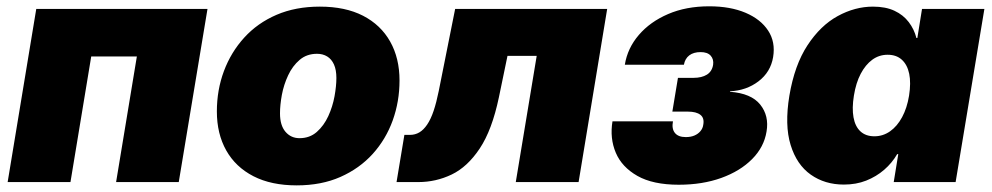

<svg xmlns="http://www.w3.org/2000/svg" viewBox="-20 -569 3100 600"><path d="M628.4 -541 538.6 0H342.8L407.7 -392.6H265.1L200.2 0H3.9L93.3 -541Z M907.2 10.3Q827.6 10.3 772 -18.3Q716.3 -46.9 687 -98.9Q657.7 -150.9 657.7 -220.7Q657.7 -287.6 679.7 -346.7Q701.7 -405.8 743.2 -451.4Q784.7 -497.1 844.2 -522.7Q903.8 -548.3 979.5 -548.3Q1059.1 -548.3 1114.5 -519.8Q1169.9 -491.2 1199.2 -439.2Q1228.5 -387.2 1228.5 -317.4Q1228.5 -252 1207.3 -192.9Q1186 -133.8 1144.8 -88.1Q1103.5 -42.5 1043.9 -16.1Q984.4 10.3 907.2 10.3ZM916 -137.2Q947.8 -137.2 970 -156.7Q992.2 -176.3 1005.9 -206.1Q1019.5 -235.8 1025.4 -268.1Q1031.2 -300.3 1031.2 -325.2Q1031.2 -350.6 1023.7 -367.4Q1016.1 -384.3 1002.4 -392.6Q988.8 -400.9 970.7 -400.9Q938.5 -400.9 916.3 -381.8Q894 -362.8 880.4 -333.5Q866.7 -304.2 860.8 -272.5Q855 -240.7 855 -214.8Q855 -177.2 872.1 -157.2Q889.2 -137.2 916 -137.2Z M1219.2 0 1243.7 -147.5H1261.2Q1277.3 -147.5 1290.5 -155.3Q1303.7 -163.1 1314.9 -179.7Q1326.2 -196.3 1335 -222.4Q1343.8 -248.5 1351.1 -284.7L1402.3 -541H1877.4L1788.1 0H1591.8L1657.2 -394.5H1565.9L1539.1 -265.1Q1517.6 -162.6 1479.2 -105Q1440.9 -47.4 1391.6 -23.7Q1342.3 0 1287.1 0Z M2101.1 8.3Q2020.5 8.3 1971.9 -19.3Q1923.3 -46.9 1904.3 -91.8Q1885.3 -136.7 1894 -189.9H2083Q2078.6 -166.5 2089.1 -153.6Q2099.6 -140.6 2123 -140.6Q2138.7 -140.6 2150.1 -145.5Q2161.6 -150.4 2168.9 -159.2Q2176.3 -168 2177.7 -179.2Q2181.6 -200.2 2168.7 -210.2Q2155.8 -220.2 2129.9 -220.2H2081.1L2098.6 -325.7H2147Q2172.9 -325.7 2189 -335.7Q2205.1 -345.7 2208.5 -366.7Q2210.9 -383.8 2200.9 -395Q2190.9 -406.2 2169.4 -406.2Q2147.5 -406.2 2134 -396Q2120.6 -385.7 2117.2 -366.7H1932.6Q1940.9 -418.5 1976.3 -459.7Q2011.7 -501 2067.9 -525.1Q2124 -549.3 2196.3 -549.3Q2262.2 -549.3 2309.8 -529.1Q2357.4 -508.8 2380.6 -473.1Q2403.8 -437.5 2396 -390.6Q2388.2 -343.8 2350.3 -314.9Q2312.5 -286.1 2261.2 -283.7V-282.2Q2327.6 -277.3 2355.7 -242.2Q2383.8 -207 2375.5 -158.2Q2367.7 -109.4 2330.3 -71.8Q2293 -34.2 2233.9 -12.9Q2174.8 8.3 2101.1 8.3Z M2617.2 7.8Q2557.6 7.8 2513.7 -23.2Q2469.7 -54.2 2450.7 -116Q2431.6 -177.7 2446.8 -270Q2462.9 -365.7 2503.4 -427.5Q2543.9 -489.3 2597.9 -518.8Q2651.9 -548.3 2708 -548.3Q2747.6 -548.3 2775.1 -535.4Q2802.7 -522.5 2819.8 -500Q2836.9 -477.5 2843.8 -450.2H2846.7L2861.3 -541H3056.2L2966.3 0H2772.9L2787.1 -87.4H2783.7Q2767.6 -59.6 2742.9 -38.3Q2718.3 -17.1 2686.8 -4.6Q2655.3 7.8 2617.2 7.8ZM2712.4 -143.1Q2739.3 -143.1 2761.5 -158.7Q2783.7 -174.3 2799.1 -202.9Q2814.5 -231.4 2820.8 -270Q2827.1 -310.1 2821.3 -338.4Q2815.4 -366.7 2798.3 -382.3Q2781.2 -397.9 2753.9 -397.9Q2727.1 -397.9 2705.8 -382.3Q2684.6 -366.7 2669.7 -338.4Q2654.8 -310.1 2648.4 -270Q2642.1 -231 2647.2 -202.4Q2652.3 -173.8 2668.9 -158.4Q2685.5 -143.1 2712.4 -143.1Z"/></svg>

Font: Inter 17pt Black
Style: Italic
Weight: 900
Italic angle: -9.3988°
Version: Version 4.001;git-66647c0bb